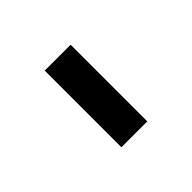

<svg xmlns="http://www.w3.org/2000/svg" viewBox="22 -954 556 556"><g transform="rotate(45 300.0 -676.0)"><path d="M143 -623V-729H457V-623Z"/></g></svg>

Font: Noto Sans Mono ExtraBold
Style: Regular
Weight: 800
Designer: Monotype Design Team
Foundry: Monotype Imaging Inc.
Version: Version 2.014